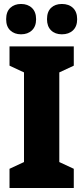

<svg xmlns="http://www.w3.org/2000/svg" viewBox="-20 -948 420 968"><path d="M352 0H28V-97L101 -131V-583L28 -617V-714H352V-617L279 -583V-131L352 -97ZM11 -851Q11 -889 32 -908.5Q53 -928 86 -928Q120 -928 141 -908Q162 -888 162 -851Q162 -815 141 -795Q120 -775 86 -775Q53 -775 32 -794.5Q11 -814 11 -851ZM217 -851Q217 -889 237.5 -908.5Q258 -928 292 -928Q327 -928 348 -908Q369 -888 369 -851Q369 -815 348 -795Q327 -775 292 -775Q258 -775 237.5 -795Q217 -815 217 -851Z"/></svg>

Font: Noto Sans Telugu Condensed Black
Style: Regular
Weight: 900
Width: 3
Designer: Jelle Bosma - Monotype Design Team
Foundry: Monotype Imaging Inc.
Version: Version 2.005; ttfautohint (v1.8.4.7-5d5b)